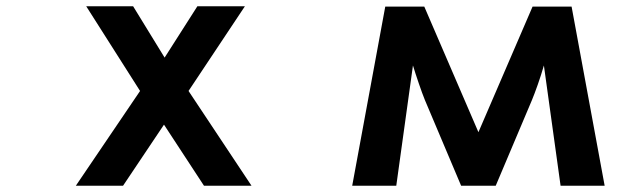

<svg xmlns="http://www.w3.org/2000/svg" viewBox="-20 -538 2040 610"><path d="M628 52H779L579 -249L758 -518H607L503 -355L403 -518H254L425 -249L221 52H371L501 -142Z M1708 -330 1761 52H1901L1796 -517H1672L1500 -118L1328 -517H1204L1099 52H1239L1292 -330C1301 -300 1320 -244 1330 -220L1445 52H1555L1670 -220C1680 -244 1697 -291 1708 -330Z"/></svg>

Font: LINE Seed JP App_OTF Bold
Style: Regular
Weight: 700
Designer: LINE & Fontrix & Fontworks
Version: Version 1.009